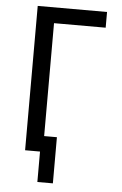

<svg xmlns="http://www.w3.org/2000/svg" viewBox="-59 -777 619 974"><g transform="rotate(5 250.0 -290.0)"><path d="M169 155V0H93V-735H446V-655H183V-80H248V155Z"/></g></svg>

Font: Iosevka Medium
Style: Regular
Weight: 500
Monospace: yes
Designer: Belleve Invis
Foundry: Belleve Invis
Version: Version 32.5.0; ttfautohint (v1.8.4)